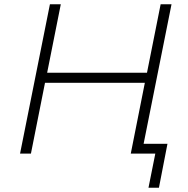

<svg xmlns="http://www.w3.org/2000/svg" viewBox="-20 -720 881 900"><path d="M784 -700 644 0H593L659 -332H191L125 0H74L214 -700H265L201 -379H669L733 -700ZM765 -46 725 160H676L708 0H593L603 -46Z"/></svg>

Font: Montserrat Alternates Light
Style: Italic
Weight: 300
Italic angle: -11.3°
Designer: Julieta Ulanovsky
Foundry: Julieta Ulanovsky
Version: Version 7.200